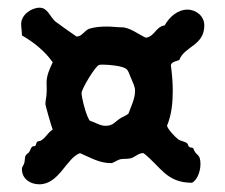

<svg xmlns="http://www.w3.org/2000/svg" viewBox="-20 -590 586 499"><path d="M511 -524C511 -548 490 -565 467 -565C442 -565 420 -546 408 -524C385 -521 382 -495 359 -492C341 -500 317 -519 297 -519C284 -519 272 -521 259 -521C243 -521 226 -520 211 -515C199 -510 193 -495 179 -495C174 -498 129 -530 124 -534C110 -546 104 -570 83 -570C61 -570 35 -551 35 -528C35 -518 37 -508 37 -498C68 -480 97 -457 117 -428C109 -411 101 -394 101 -375C101 -366 102 -356 101 -347C101 -338 98 -329 98 -320C98 -315 115 -257 117 -253C105 -247 98 -230 85 -224C82 -223 78 -223 76 -221L72 -211C69 -209 65 -211 63 -208C61 -207 58 -198 56 -195C54 -192 48 -189 47 -186C44 -182 45 -172 43 -166C41 -159 37 -158 37 -150C37 -125 59 -111 82 -111C134 -111 152 -179 188 -192C216 -180 238 -166 269 -166C274 -166 285 -174 292 -176C301 -178 311 -176 321 -179C331 -182 341 -193 353 -192C398 -157 412 -115 479 -115C494 -123 501 -147 501 -163C501 -193 490 -182 482 -205C479 -207 475 -206 472 -208C469 -210 469 -215 466 -218C459 -223 450 -223 443 -228C435 -234 417 -253 414 -263C426 -292 429 -323 429 -354C429 -376 427 -399 424 -421C427 -430 439 -431 446 -434C459 -470 511 -471 511 -524ZM248 -422C262 -422 298 -419 308 -411C315 -406 317 -393 321 -386C325 -375 331 -366 331 -354C331 -333 321 -315 314 -295C308 -289 299 -287 292 -282C278 -273 274 -263 254 -263C240 -263 228 -272 214 -276C205 -284 192 -336 192 -348C192 -359 227 -417 237 -421C238 -422 246 -422 248 -422Z"/></svg>

Font: Margarine
Style: Regular
Weight: 400
Designer: Astigmatic (AOETI)
Foundry: Astigmatic (AOETI)
Version: Version 1.000